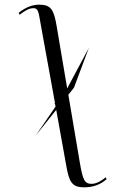

<svg xmlns="http://www.w3.org/2000/svg" viewBox="-20 -559 576 823"><path d="M133 22 221 -88 264 151C276 221 289 244 340 244C378 244 410 233 437 209L433 201C409 221 389 229 373 229C342 229 335 212 322 137L273 -153L297 -183L361 -354L268 -180L223 -446C211 -516 200 -539 148 -539C119 -539 90 -528 60 -504L64 -496C88 -514 106 -524 123 -524C145 -524 145 -507 155 -452L216 -116L211 -113H216L218 -102Z"/></svg>

Font: Noto Serif Display Light
Style: Italic
Weight: 300
Italic angle: -12°
Designer: Monotype Design Team
Foundry: Monotype Imaging Inc.
Version: Version 2.009